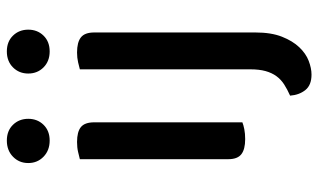

<svg xmlns="http://www.w3.org/2000/svg" viewBox="-200 -512 908 547"><g transform="rotate(-90 253.5 -239.0)"><path d="M178 -2Q171 1 158.5 3.5Q146 6 130 6Q101 6 87 -5Q73 -16 73 -42V-465Q81 -467 93.5 -470Q106 -473 122 -473Q151 -473 164.5 -462Q178 -451 178 -424ZM62 -612Q62 -638 80 -655.5Q98 -673 126 -673Q154 -673 171 -655.5Q188 -638 188 -612Q188 -586 171 -568.5Q154 -551 126 -551Q98 -551 80 -568.5Q62 -586 62 -612ZM434 35Q434 80 422 110.5Q410 141 392 160Q374 179 353 187Q332 195 314 195Q284 195 270 177.5Q256 160 254 134Q272 126 286 117Q300 108 309.5 95Q319 82 324 64Q329 46 329 20V-465Q336 -467 349 -470Q362 -473 377 -473Q406 -473 420 -462Q434 -451 434 -424ZM317 -612Q317 -638 334.5 -655.5Q352 -673 380 -673Q408 -673 425 -655.5Q442 -638 442 -612Q442 -586 425 -568.5Q408 -551 380 -551Q352 -551 334.5 -568.5Q317 -586 317 -612Z"/></g></svg>

Font: Baloo Paaji 2 Medium
Style: Regular
Weight: 500
Designer: Shuchita Grover, Noopur Datye and Ek Type
Foundry: Ek Type
Version: Version 1.640;hotconv 1.0.111;makeotfexe 2.5.65597; ttfautoh